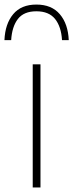

<svg xmlns="http://www.w3.org/2000/svg" viewBox="-52 -822 322 842"><path d="M91.5 0V-540H125.5V0ZM-32.5 -646Q-29.5 -717.5 5.8 -759.8Q41 -802 107.5 -802Q174.5 -802 210.5 -759.5Q246.5 -717 249.5 -646H220Q216.5 -705 189.5 -738.8Q162.5 -772.5 107.5 -772.5Q52.5 -772.5 26.5 -738.8Q0.5 -705 -3 -646Z"/></svg>

Font: Encode Sans SemiExpanded SemiExpanded Thin
Style: Regular
Weight: 100
Width: 6
Designer: Multiple Designers
Foundry: Impallari Type
Version: Version 3.000; ttfautohint (v1.8.3) -l 8 -r 50 -G 200 -x 14 